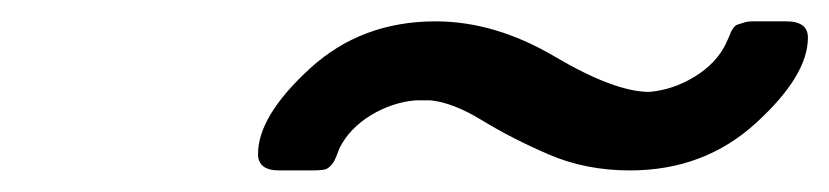

<svg xmlns="http://www.w3.org/2000/svg" viewBox="-20 -740 769 178"><path d="M219.2 -597.2Q219.2 -632.3 267.1 -676.3Q314.9 -720.2 383.8 -720.2Q439 -720.2 494.4 -687.5Q549.8 -654.8 582 -654.8Q604 -656.7 624 -668.9Q644 -681.2 652.8 -699.2Q653.8 -701.2 655.5 -705.1Q657.2 -709 657.7 -710.4Q658.2 -711.9 660.2 -714.4Q662.1 -716.8 664.1 -717.3Q666 -717.8 669.4 -719Q672.9 -720.2 678.2 -720.2H709Q729 -720.2 729 -705.1Q729 -669.9 680.9 -626Q632.8 -582 564 -582Q522.9 -582 488.5 -596.9Q454.1 -611.8 427 -628.4Q399.9 -645 378.9 -647H365.2Q343.3 -645 323.7 -633.1Q304.2 -621.1 294.9 -603Q293.9 -600.1 292 -595.5Q290 -590.8 289.1 -589.4Q288.1 -587.9 285.6 -585.4Q283.2 -583 279.1 -582.5Q274.9 -582 269 -582H238.8Q219.2 -582 219.2 -597.2Z"/></svg>

Font: CMU Sans Serif
Style: BoldOblique
Weight: 700
Italic angle: -12°
Version: Version 0.7.0